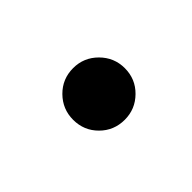

<svg xmlns="http://www.w3.org/2000/svg" viewBox="-35 -175 318 318"><g transform="rotate(-45 124.5 -15.5)"><path d="M130.4 45.4Q105 45.4 87.4 27.8Q69.8 10.3 69.8 -15.1Q69.8 -40 87.4 -57.9Q105 -75.7 130.4 -75.7Q155.3 -75.7 173.1 -57.9Q190.9 -40 190.9 -15.1Q190.9 10.3 173.1 27.8Q155.3 45.4 130.4 45.4Z"/></g></svg>

Font: TUNJUNG BIRU
Style: Regular
Weight: 400
Designer: R.S. Wihananto
Foundry: R.S. Wihananto
Version: Version 2.0.1